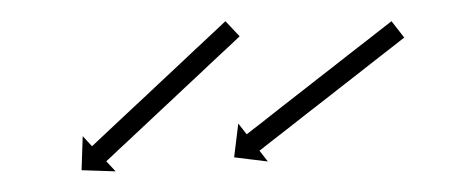

<svg xmlns="http://www.w3.org/2000/svg" viewBox="-20 -425 442 185"><path d="M367.9 -387.6C368.4 -388 369 -388.4 369.5 -388.8L357.2 -404.6C356.7 -404.1 356.1 -403.7 355.6 -403.3C354.1 -402.2 352.7 -401 351.2 -399.9C348.9 -398.1 346.6 -396.3 344.3 -394.5C341.3 -392.2 338.4 -389.9 335.4 -387.5C331.9 -384.8 328.3 -382 324.8 -379.3C320.9 -376.2 317 -373.1 313 -370.1C308.8 -366.8 304.6 -363.5 300.4 -360.2C296.1 -356.8 291.8 -353.5 287.4 -350.1C283.1 -346.7 278.8 -343.3 274.4 -339.9C270.2 -336.6 266 -333.3 261.8 -330.1C257.9 -327 254 -323.9 250 -320.9C246.5 -318.1 243 -315.4 239.5 -312.6C236.5 -310.3 233.5 -308 230.6 -305.6C228.3 -303.8 226 -302.1 223.7 -300.3C222.2 -299.1 220.7 -298 219.3 -296.8C218.7 -296.4 218.2 -296 217.7 -295.6L209.6 -306L205.6 -273.4L238.1 -269.4L230 -279.8C230.5 -280.2 231.1 -280.6 231.6 -281C233.1 -282.2 234.5 -283.4 236 -284.5C238.3 -286.3 240.6 -288.1 242.9 -289.9C245.9 -292.2 248.8 -294.5 251.8 -296.8C255.3 -299.6 258.8 -302.3 262.4 -305.1C266.3 -308.2 270.2 -311.2 274.1 -314.3C278.3 -317.6 282.5 -320.9 286.7 -324.1C291.1 -327.5 295.4 -330.9 299.8 -334.3C304.1 -337.7 308.4 -341.1 312.8 -344.5C317 -347.8 321.2 -351 325.4 -354.3C329.3 -357.4 333.2 -360.5 337.1 -363.5C340.7 -366.3 344.2 -369 347.7 -371.8C350.7 -374.1 353.6 -376.4 356.6 -378.7C358.9 -380.5 361.2 -382.3 363.5 -384.1C365 -385.3 366.4 -386.4 367.9 -387.6ZM209.5 -388.7C210 -389.1 210.4 -389.6 210.9 -390L197.2 -404.6C196.8 -404.2 196.3 -403.7 195.8 -403.3C194.4 -402 193.1 -400.7 191.7 -399.4C189.6 -397.5 187.5 -395.5 185.4 -393.5C182.6 -390.9 179.9 -388.4 177.2 -385.8C173.9 -382.8 170.7 -379.7 167.4 -376.7C163.8 -373.3 160.2 -369.9 156.6 -366.5C152.7 -362.9 148.8 -359.2 145 -355.6C141 -351.9 137 -348.1 133 -344.4C129 -340.6 125 -336.9 121 -333.1C117.1 -329.5 113.2 -325.9 109.4 -322.3C105.8 -318.9 102.1 -315.5 98.5 -312.1C95.3 -309 92 -306 88.8 -303C86.1 -300.4 83.3 -297.8 80.6 -295.3C78.5 -293.3 76.3 -291.3 74.2 -289.3C72.9 -288 71.5 -286.8 70.2 -285.5C69.7 -285 69.2 -284.6 68.7 -284.1L59.7 -293.8L58.6 -261L91.4 -259.9L82.4 -269.6C82.9 -270 83.3 -270.5 83.8 -270.9C85.2 -272.2 86.5 -273.5 87.9 -274.7C90 -276.7 92.1 -278.7 94.2 -280.7C97 -283.2 99.7 -285.8 102.5 -288.4C105.7 -291.4 109 -294.5 112.2 -297.5C115.8 -300.9 119.4 -304.3 123.1 -307.7C126.9 -311.3 130.8 -314.9 134.7 -318.6C138.7 -322.3 142.7 -326 146.7 -329.8C150.6 -333.5 154.6 -337.3 158.6 -341C162.5 -344.6 166.4 -348.3 170.3 -351.9C173.9 -355.3 177.5 -358.7 181.1 -362.1C184.4 -365.1 187.6 -368.2 190.8 -371.2C193.6 -373.8 196.3 -376.3 199.1 -378.9C201.2 -380.9 203.3 -382.9 205.4 -384.8C206.8 -386.1 208.1 -387.4 209.5 -388.7Z"/></svg>

Font: FRB American Cursive Just Arrows Medium
Style: Italic
Weight: 500
Italic angle: -25°
Version: Version 2.0;Modular Font Editor K font №1